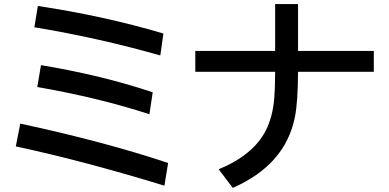

<svg xmlns="http://www.w3.org/2000/svg" viewBox="-20 -848 1900 938"><path d="M763.2 -577.1Q460.9 -663.1 147.9 -714.8L165 -818.8Q491.7 -769.5 778.3 -684.1ZM710 -290Q458 -371.6 162.1 -422.9L180.2 -529.8Q481 -479.5 726.1 -397ZM783.2 59.1Q387.7 -62 57.1 -132.8L79.1 -244.1Q492.2 -155.3 801.3 -51.8Z M1324.2 -828.1H1436V-599.1H1806.2V-497.1H1436Q1435.5 -348.6 1420.4 -274.4Q1373 -42 1117.2 69.8L1048.3 -21Q1218.8 -91.3 1279.8 -212.9Q1312 -277.8 1319.8 -366.7Q1323.7 -412.1 1324.2 -497.1H934.1V-599.1H1324.2Z"/></svg>

Font: BIZ UDPGothic
Style: Bold
Weight: 700
Designer: TypeBank Co., Ltd.
Foundry: Morisawa Inc.
Version: Version 1.051